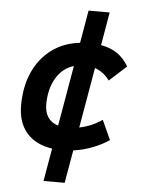

<svg xmlns="http://www.w3.org/2000/svg" viewBox="-58 -733 702 946"><g transform="rotate(5 293.0 -259.5)"><path d="M193.4 168.9 221.7 6.3Q139.2 -5.9 95 -57.1Q50.8 -108.4 50.8 -191.9Q50.8 -285.6 83 -357.2Q115.2 -428.7 174.3 -472.4Q233.4 -516.1 313.5 -524.9L341.3 -686.5H445.8L417.5 -522.5Q465.3 -514.2 498.5 -491.2Q531.7 -468.3 554.7 -428.7L470.2 -352.1Q439.5 -393.6 397.5 -407.2L345.7 -108.9Q408.2 -121.6 458 -156.7L502 -60.1Q464.8 -35.2 419.7 -17.8Q374.5 -0.5 326.2 6.3L297.9 168.9ZM241.2 -108.9 293 -408.2Q238.3 -392.1 206.3 -339.1Q174.3 -286.1 173.8 -208.5Q174.3 -129.9 241.2 -108.9Z"/></g></svg>

Font: Cascadia Mono NF SemiBold
Style: Italic
Weight: 600
Italic angle: -10°
Monospace: yes
Designer: Aaron Bell
Foundry: Saja Typeworks
Version: Version 2404.023; ttfautohint (v1.8.4)